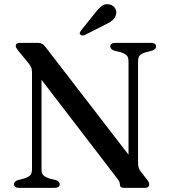

<svg xmlns="http://www.w3.org/2000/svg" viewBox="-20 -907 814 927"><path d="M268.5 -17.5Q268.5 -9.5 262.5 -4.8Q256.5 0 244 0H72.5Q60 0 53.8 -4.8Q47.5 -9.5 47.5 -17.5Q47.5 -31 66 -37.5L96 -45Q119 -52.5 126.8 -61.8Q134.5 -71 134.5 -91.5V-557.5Q134.5 -572 130.5 -581.8Q126.5 -591.5 111.5 -609.5L67.5 -663Q61 -672 58.5 -676.5Q56 -681 56 -685.5Q56 -692.5 61.2 -696.2Q66.5 -700 75 -700H162.5Q174.5 -700 183 -695.5Q191.5 -691 200.5 -679L621 -133.5L600.5 -91V-608.5Q600.5 -629 593 -638.2Q585.5 -647.5 562 -655L531 -662.5Q512.5 -670 512.5 -682.5Q512.5 -691 518.8 -695.5Q525 -700 537 -700H708.5Q721 -700 727.2 -695.5Q733.5 -691 733.5 -682.5Q733.5 -669.5 714.5 -662.5L685 -655Q662 -648 654.2 -638.8Q646.5 -629.5 646.5 -608.5V-122.5Q646.5 -108.5 649.2 -99Q652 -89.5 658 -81L689 -41Q696.5 -31.5 698.5 -26.2Q700.5 -21 700.5 -16Q700.5 -9 695.2 -4.5Q690 0 679.5 0H578Q559 0 559 -15.5Q559 -23 556.2 -29.5Q553.5 -36 540 -53L144.5 -568.5L180.5 -595.5V-91Q180.5 -71.5 188 -62.2Q195.5 -53 219 -45L250 -37.5Q268.5 -30.5 268.5 -17.5ZM437.5 -842.5Q455 -865.5 471.5 -878Q488 -890.5 509 -885.5Q527 -881.5 535.5 -867.2Q544 -853 540.5 -838Q536.5 -820 522.2 -808.5Q508 -797 485 -786.5L388.5 -737.5Q383.5 -735.5 377.2 -735.8Q371 -736 367.5 -740Q363.5 -744.5 365.5 -749.5Q367.5 -754.5 371 -759.5Z"/></svg>

Font: Fraunces 18pt
Style: Regular
Weight: 400
Version: Version 1.000;[b76b70a41]